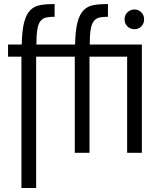

<svg xmlns="http://www.w3.org/2000/svg" viewBox="-20 -760 804 955"><path d="M685.6 0V-538.6H612.4V0ZM599.6 -663.8Q599.6 -642.4 613.8 -628.6Q628 -614.8 648.6 -614.8Q669.2 -614.8 683 -628.6Q696.8 -642.4 696.8 -663.8Q696.8 -684.4 683 -698.6Q669.2 -712.8 648.6 -712.8Q628 -712.8 613.8 -698.6Q599.6 -684.4 599.6 -663.8ZM251.6 -676.6V-740Q210.7 -740 180.7 -734.8Q150.6 -729.6 130.5 -709.3Q110.4 -689 100 -648.8Q89.6 -608.6 88 -538.6H20V-478H86.6V175H159.8V-478H352V0H425.2V-478H644.2V-538.6H426.4Q426.4 -587 431.3 -614.7Q436.2 -642.4 447.4 -656Q458.6 -669.6 475.7 -673.1Q492.8 -676.6 517 -676.6V-740Q476.1 -740 446.1 -734.8Q416 -729.6 395.9 -709.3Q375.8 -689 365.4 -648.8Q355 -608.6 353.4 -538.6H161Q161 -587 165.9 -614.7Q170.8 -642.4 182 -656Q193.2 -669.6 210.3 -673.1Q227.4 -676.6 251.6 -676.6Z"/></svg>

Font: Secuela Light
Style: Regular
Weight: 300
Designer: Fernando Haro
Foundry: deFharo
Version: Version 1.708